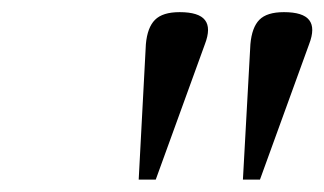

<svg xmlns="http://www.w3.org/2000/svg" viewBox="-20 -762 529 313"><path d="M206.1 -469.2 217.8 -689.9Q220.2 -717.3 232.7 -729.7Q245.1 -742.2 272.9 -742.2Q304.2 -742.2 314.2 -729.2Q324.2 -716.3 314 -689.9L233.9 -469.2ZM376 -469.2 388.2 -689.9Q390.6 -717.3 402.8 -729.7Q415 -742.2 442.9 -742.2Q474.1 -742.2 484.1 -729.2Q494.1 -716.3 483.9 -689.9L403.8 -469.2Z"/></svg>

Font: Linguistics Pro
Style: Italic
Weight: 400
Italic angle: -12°
Designer: Stefan Peev, Context Ltd
Foundry: Stefan Peev, Context Ltd
Version: Version 001.000